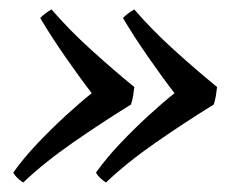

<svg xmlns="http://www.w3.org/2000/svg" viewBox="-20 -445 513 406"><path d="M349 -248Q325 -279 294 -323.5Q263 -368 240 -407Q251 -418 264 -425Q301 -382 348.5 -339Q396 -296 439 -261Q438 -252 436.5 -242.5Q435 -233 432 -224Q372 -187 310 -144Q248 -101 204 -59Q189 -69 183 -80Q205 -111 234.5 -142Q264 -173 294 -200.5Q324 -228 349 -248ZM174 -248Q150 -279 119 -323.5Q88 -368 65 -407Q76 -418 89 -425Q126 -382 173.5 -339Q221 -296 264 -261Q263 -252 261.5 -242.5Q260 -233 257 -224Q197 -187 135 -144Q73 -101 29 -59Q14 -69 8 -80Q30 -111 59.5 -142Q89 -173 119 -200.5Q149 -228 174 -248Z"/></svg>

Font: Castoro
Style: Italic
Weight: 400
Italic angle: -11°
Designer: John Hudson with Paul Hanslow, assisted by Kaja Sojewska.
Foundry: Tiro Typeworks Ltd.
Version: Version 2.04